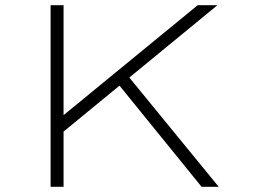

<svg xmlns="http://www.w3.org/2000/svg" viewBox="-20 -720 980 740"><path d="M202 -194 204 -259 742 -700H818ZM175 0V-700H225V0ZM757 0 430 -403 463 -440 823 0Z"/></svg>

Font: Lexend Tera ExtraLight
Style: Regular
Weight: 250
Designer: Bonnie Shaver-Troup, Thomas Jockin
Foundry: Lexend
Version: Version 1.007